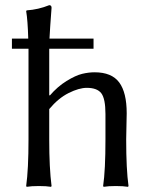

<svg xmlns="http://www.w3.org/2000/svg" viewBox="-20 -718 589 741"><path d="M170 -352 172 -349Q202 -384 237 -405.5Q272 -427 297 -433Q322 -439 345 -439Q411 -439 440 -400Q469 -361 469 -281Q469 -265 468 -230.5Q467 -196 467 -180Q467 -64 476 0L474 3Q456 0 427 0Q398 0 380 3L378 0Q387 -61 387 -180V-278Q387 -337 371 -358Q355 -379 315 -379Q285 -379 245 -359Q205 -339 170 -297V-180Q170 -69 179 0L177 3Q159 0 130 0Q101 0 83 3L81 0Q90 -65 90 -180V-481Q90 -514 90 -530H26V-569H89Q87 -640 81 -675L83 -678Q128 -681 170 -698Q179 -698 179 -688Q173 -609 171 -569H341V-530H170Q170 -511 170 -501Z"/></svg>

Font: Libertinus Sans
Style: Regular
Weight: 400
Designer: Philipp H. Poll
Foundry: Khaled Hosny
Version: Version 6.1